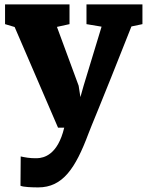

<svg xmlns="http://www.w3.org/2000/svg" viewBox="-20 -566 651 851"><path d="M71.8 127.4 70.8 257.3C77.1 260.3 90.3 262.2 105 263.2C119.6 264.2 135.7 264.6 149.4 264.6C258.3 264.6 314.5 179.7 371.6 27.3C385.7 -10.7 417.5 -81.5 562.5 -448.7L611.3 -459V-546.4H363.3V-459L430.2 -447.8L350.6 -186L336.4 -135.7L328.6 -186L232.4 -446.8L288.1 -459V-546.4H2.4V-459L44.9 -446.3L237.3 0H264.6C235.8 120.6 174.8 134.3 144 135.3C111.8 136.2 88.4 130.9 71.8 127.4Z"/></svg>

Font: Merriweather
Style: Heavy
Weight: 900
Designer: Eben Sorkin ( eben@eyebytes.com )
Foundry: Sorkin Type Co.
Version: Version 1.003